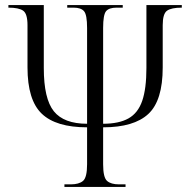

<svg xmlns="http://www.w3.org/2000/svg" viewBox="-20 -734 750 754"><path d="M233 0V-10H258Q290 -10 306 -23.5Q322 -37 322 -89V-234Q200 -234 144 -287.5Q88 -341 88 -469V-635Q88 -680 71 -692Q54 -704 13 -704V-714H152V-467Q152 -346 191.5 -297Q231 -248 322 -248V-624Q322 -676 310 -690Q298 -704 269 -704H244V-714H462V-704H438Q408 -704 396.5 -690Q385 -676 385 -624V-248Q447 -248 484.5 -269Q522 -290 538.5 -338Q555 -386 555 -467V-714H694V-704Q653 -704 636 -692Q619 -680 619 -635V-469Q619 -339 562.5 -286.5Q506 -234 385 -234V-89Q385 -37 400.5 -23.5Q416 -10 447 -10H473V0Z"/></svg>

Font: Noto Serif Display SemiCondensed Light
Style: Regular
Weight: 300
Width: 4
Designer: Monotype Design Team
Foundry: Monotype Imaging Inc.
Version: Version 2.009